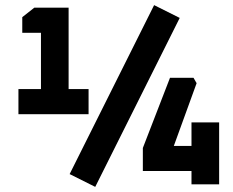

<svg xmlns="http://www.w3.org/2000/svg" viewBox="-20 -720 910 750"><path d="M52 -274V-372H140V-592H67V-653L114 -690H248V-372H326V-274ZM252 -40 582 -700 682 -650 352 10ZM538 -52V-142L644 -416H736L748 -395L659 -150H728V-242H836V0H728V-52Z"/></svg>

Font: Oxanium
Style: Bold
Weight: 700
Designer: Severin Meyer
Version: Version 2.000